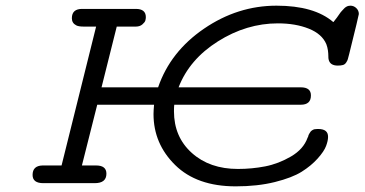

<svg xmlns="http://www.w3.org/2000/svg" viewBox="-20 -642 1278 673"><path d="M94.2 -28.8Q94.2 -61 128.9 -62H195.8L316.9 -548.8H273.9Q254.9 -548.8 247.1 -553.2Q231.9 -561 231.9 -578.1Q231.9 -611.3 269 -610.8H456.1Q491.2 -610.8 491.2 -582Q491.2 -576.2 489.5 -570.1Q487.8 -564 479 -556.4Q470.2 -548.8 456.1 -548.8H389.2L335.9 -335.9H534.2Q577.1 -460.9 695.1 -541.5Q813 -622.1 949.2 -622.1Q1081.1 -622.1 1147.9 -564.9H1148.9Q1153.8 -570.8 1160.9 -580.3Q1168 -589.8 1170.9 -594.5Q1173.8 -599.1 1179 -604.5Q1184.1 -609.9 1186.5 -612.5Q1189 -615.2 1192.9 -617.7Q1196.8 -620.1 1200.4 -621.1Q1204.1 -622.1 1208 -622.1Q1220.2 -622.1 1229 -613.5Q1237.8 -605 1237.8 -592.8Q1237.8 -588.9 1204.1 -453.1Q1200.2 -439 1199.2 -434.6Q1198.2 -430.2 1193.6 -423.1Q1189 -416 1181.9 -414.1Q1174.8 -412.1 1164.1 -412.1Q1136.2 -412.1 1131.8 -434.1Q1130.9 -437 1130.9 -446Q1130.9 -455.1 1129.4 -465.6Q1127.9 -476.1 1124 -486.8Q1108.9 -522.9 1062.5 -541.5Q1016.1 -560.1 954.1 -560.1Q844.2 -560.1 744.1 -497.1Q644 -434.1 606 -335.9H1034.2Q1070.3 -335.9 1069.8 -307.1Q1069.8 -274.9 1034.2 -274.9H590.8Q589.8 -267.1 589.8 -252Q589.8 -162.1 652.3 -106Q714.8 -49.8 814 -49.8Q862.8 -49.8 909.4 -58.8Q956.1 -67.9 1000 -93.5Q1043.9 -119.1 1058.1 -159.2L1060.1 -163.1Q1061 -167 1061.5 -168.5Q1062 -169.9 1064.5 -174.1Q1066.9 -178.2 1068.8 -180.7Q1070.8 -183.1 1074.5 -185.5Q1078.1 -188 1082.5 -189Q1086.9 -189.9 1092.8 -189.9H1095.2Q1130.4 -189.9 1129.9 -162.1Q1129.9 -148.9 1123 -130.4Q1116.2 -111.8 1093.5 -86.4Q1070.8 -61 1037.4 -40Q1003.9 -19 943.4 -3.9Q882.8 11.2 806.2 11.2Q669.9 11.2 594 -63.5Q518.1 -138.2 518.1 -242.2Q518.1 -253.4 520 -274.9H320.8L267.1 -62H316.9Q353 -62 353 -33.2Q353 0 312 0H131.8Q94.2 0 94.2 -28.8Z"/></svg>

Font: CMU Typewriter Text Variable Width
Style: Italic
Weight: 500
Italic angle: -14.04°
Version: Version 0.7.0